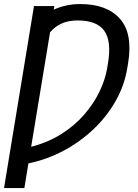

<svg xmlns="http://www.w3.org/2000/svg" viewBox="-43 -742 693 965"><path d="M230.1 -711.6 226.9 -693.2Q255.7 -706.7 289.1 -714.1Q322.4 -721.6 360.8 -721.6Q494 -721.6 559.7 -647.7Q625.4 -573.9 600.9 -424.7L596.6 -399.1Q582.4 -312.5 538.2 -234.4Q494 -156.2 426.8 -92.5Q359.7 -28.8 276.3 15.6Q192.8 60 99.8 79.2L79.5 203.1H-22.7L127.8 -711.6ZM113.6 -4.3Q198.9 -26.3 265.6 -68.5Q332.4 -110.8 380.1 -165.8Q427.9 -220.9 456.9 -281.2Q485.8 -341.6 495.7 -399.1L500 -426.1Q518.1 -536.9 480.5 -588.1Q442.8 -639.2 348 -639.2Q300.1 -639.2 266.2 -623.6Q232.2 -608 208.5 -579.2Z"/></svg>

Font: Inter UI
Style: Italic
Weight: 400
Italic angle: -9.39999°
Designer: Rasmus Andersson
Foundry: rsms
Version: 3.2;8d6f07862